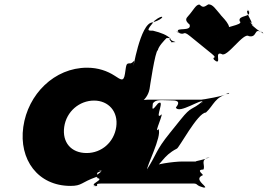

<svg xmlns="http://www.w3.org/2000/svg" viewBox="-20 -839 1232 882"><path d="M764 -378C786 -378 814 -377 788 -345C801 -313 909 -389 911 -371C885 -339 937 -406 911 -374C857 -328 862 -355 810 -290C784 -258 787 -261 761 -229C692 -144 702 -132 652 -56C629 -22 681 -87 655 -55C649 -69 726 -214 708 -246C682 -214 742 -340 716 -308C692 -294 740 -387 706 -364C680 -332 678 -331 682 -363C695 -385 724 -378 764 -378ZM845 -766C835 -755 827 -746 851 -726C862 -692 787 -715 798 -694C822 -674 773 -710 797 -690C834 -672 816 -703 853 -673C877 -653 930 -611 954 -591C985 -565 944 -584 969 -558C991 -536 948 -578 972 -558C997 -546 964 -604 998 -591C1022 -571 1099 -693 1123 -673C1163 -664 1146 -714 1181 -690C1208 -673 1159 -714 1183 -694C1193 -676 1123 -732 1138 -726C1162 -706 1109 -754 1133 -734C1148 -728 1096 -797 1123 -790C1147 -770 1097 -810 1121 -790C1142 -758 1072 -772 1081 -742C1105 -722 989 -716 1013 -696C1027 -670 959 -690 984 -664C1006 -642 963 -684 987 -664C1012 -652 1001 -670 1024 -696C1054 -716 997 -763 991 -774C972 -795 958 -820 937 -819C916 -805 912 -804 896 -818C880 -819 868 -791 845 -766ZM87 -256C66 -106 154 15 304 15C357 15 352 -1 422 -26C441 -34 406 -45 448 -53C457 -53 408 -55 446 -55C450 -47 400 -30 436 -19C445 -19 398 -18 436 -18C444 -8 389 9 420 14C429 14 384 16 422 16C437 11 406 4 454 4H867C893 4 875 14 920 23C929 23 885 22 923 22C924 12 870 -16 911 -34C920 -34 876 -60 914 -60C926 -78 895 -106 942 -116C951 -116 901 -117 939 -117C938 -108 862 -97 882 -97H815C782 -97 677 -84 685 -70C694 -70 647 -67 685 -67C723 -82 726 -122 792 -156C801 -156 888 -322 926 -322C963 -356 966 -395 1033 -409C1042 -409 995 -412 1033 -412C1012 -397 908 -381 904 -381H656C647 -381 568 -373 595 -363C604 -363 616 -364 623 -367C656 -385 665 -419 667 -430C667 -430 693 -608 705 -608C708 -626 735 -654 745 -664H761C751 -655 778 -645 761 -645C816 -645 761 -646 763 -662C747 -678 720 -689 683 -698C655 -698 653 -698 690 -744C735 -780 742 -754 681 -736C623 -736 588 -500 594 -542C598 -572 599 -556 581 -548C559 -548 561 -548 554 -500C548 -460 534 -474 507 -491C473 -513 431 -528 380 -528C230 -528 108 -406 87 -256ZM275 -256C285 -327 345 -377 412 -377C478 -377 524 -327 514 -256C504 -186 447 -136 378 -136C306 -136 265 -186 275 -256Z"/></svg>

Font: Hussar Przerywany
Style: Obl
Weight: 400
Foundry: Cannot Into Space Fonts
Version: Version 0.982